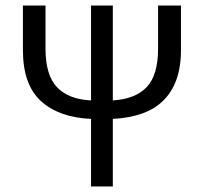

<svg xmlns="http://www.w3.org/2000/svg" viewBox="-20 -676 739 696"><path d="M310 0V-245Q194 -250 128.5 -309.5Q63 -369 63 -495V-656H145V-499Q145 -404 186.5 -360Q228 -316 310 -312V-656H389V-312Q471 -317 512 -360.5Q553 -404 553 -499V-656H636V-495Q636 -432 619 -386Q602 -340 570 -309.5Q538 -279 492.5 -263.5Q447 -248 389 -245V0Z"/></svg>

Font: Giro Regular
Style: Regular
Weight: 400
Designer: Paul D. Hunt
Foundry: Adobe Systems Incorporated
Version: Version 1.000;PS 1.0;hotconv 1.0.88;makeotf.lib2.5.647800